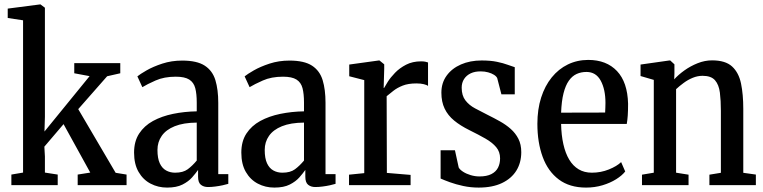

<svg xmlns="http://www.w3.org/2000/svg" viewBox="-20 -839 3456 870"><path d="M31.5 0V-48L84.5 -57V-747L15 -757.5V-800L161.5 -819H163.5L183.5 -804V-309.5L181.5 -243L386 -494L316.5 -507V-553H525V-507L465.5 -493.5L334.5 -344.5L504 -56L553.5 -48V0H332V-48L389 -57L268 -276.5L181 -174.5L183.5 -130V-57L241.5 -48V0Z M737 11Q696.5 11 662.5 -6.8Q628.5 -24.5 608 -59.8Q587.5 -95 587.5 -147.5Q587.5 -198.5 610.5 -233.8Q633.5 -269 673.2 -290.8Q713 -312.5 764 -323Q815 -333.5 871.5 -334.5V-374Q871.5 -413.5 864.8 -439.5Q858 -465.5 837.5 -478.5Q817 -491.5 776.5 -491.5Q723.5 -491.5 684.8 -474.2Q646 -457 625 -444L602.5 -493Q614.5 -503 644 -520Q673.5 -537 715.5 -550.8Q757.5 -564.5 805.5 -564.5Q872.5 -564.5 907.8 -541.5Q943 -518.5 956 -475.8Q969 -433 969 -373V-50H1014.5V-6Q1005 -3 989 0.5Q973 4 955.5 6.2Q938 8.5 922.5 8.5Q903 8.5 890.2 -1.8Q877.5 -12 877.5 -38.5V-69Q867 -54 850.5 -35.2Q834 -16.5 807 -2.8Q780 11 737 11ZM773.5 -56.5Q809.5 -56.5 830.5 -72Q851.5 -87.5 871.5 -111.5V-283.5Q811 -283 771.5 -267Q732 -251 712.8 -223.2Q693.5 -195.5 693.5 -159.5Q693.5 -121.5 704 -99Q714.5 -76.5 732.8 -66.5Q751 -56.5 773.5 -56.5Z M1223 11Q1182.5 11 1148.5 -6.8Q1114.5 -24.5 1094 -59.8Q1073.5 -95 1073.5 -147.5Q1073.5 -198.5 1096.5 -233.8Q1119.5 -269 1159.2 -290.8Q1199 -312.5 1250 -323Q1301 -333.5 1357.5 -334.5V-374Q1357.5 -413.5 1350.8 -439.5Q1344 -465.5 1323.5 -478.5Q1303 -491.5 1262.5 -491.5Q1209.5 -491.5 1170.8 -474.2Q1132 -457 1111 -444L1088.5 -493Q1100.5 -503 1130 -520Q1159.5 -537 1201.5 -550.8Q1243.5 -564.5 1291.5 -564.5Q1358.5 -564.5 1393.8 -541.5Q1429 -518.5 1442 -475.8Q1455 -433 1455 -373V-50H1500.5V-6Q1491 -3 1475 0.5Q1459 4 1441.5 6.2Q1424 8.5 1408.5 8.5Q1389 8.5 1376.2 -1.8Q1363.5 -12 1363.5 -38.5V-69Q1353 -54 1336.5 -35.2Q1320 -16.5 1293 -2.8Q1266 11 1223 11ZM1259.5 -56.5Q1295.5 -56.5 1316.5 -72Q1337.5 -87.5 1357.5 -111.5V-283.5Q1297 -283 1257.5 -267Q1218 -251 1198.8 -223.2Q1179.5 -195.5 1179.5 -159.5Q1179.5 -121.5 1190 -99Q1200.5 -76.5 1218.8 -66.5Q1237 -56.5 1259.5 -56.5Z M1561.5 0V-47.5L1630.5 -54.5V-476L1562.5 -493.5V-546.5L1696.5 -565H1699.5L1721 -547.5V-528.5L1718.5 -440.5H1720.5Q1725 -449 1737.2 -468.5Q1749.5 -488 1770 -509.2Q1790.5 -530.5 1820 -545.8Q1849.5 -561 1888 -561Q1899 -561 1906.8 -559.5Q1914.5 -558 1919.5 -556V-449.5Q1914.5 -454 1900.5 -457.5Q1886.5 -461 1867 -461Q1829.5 -461 1804.5 -451Q1779.5 -441 1762.5 -427.5Q1745.5 -414 1732 -403L1733 -55.5L1840.5 -46.5V0Z M2149 11Q2113 11 2079.2 3.8Q2045.5 -3.5 2018.8 -13.2Q1992 -23 1976.5 -30V-158H2041.5L2058.5 -80Q2063.5 -70.5 2078 -61Q2092.5 -51.5 2112.5 -45.5Q2132.5 -39.5 2152.5 -39.5Q2185.5 -39.5 2206.2 -50Q2227 -60.5 2236.5 -79Q2246 -97.5 2246 -121.5Q2246 -151 2228.5 -172Q2211 -193 2180 -210.8Q2149 -228.5 2107.5 -249Q2066 -269.5 2037.8 -292.8Q2009.5 -316 1994.8 -346.8Q1980 -377.5 1980 -419Q1980 -463.5 2003.8 -496.2Q2027.5 -529 2068.8 -547Q2110 -565 2162.5 -565Q2202.5 -565 2231.5 -559Q2260.5 -553 2280.5 -545.5Q2300.5 -538 2312.5 -534.5V-411.5H2252L2233 -485Q2229.5 -493 2218.5 -500Q2207.5 -507 2192 -511.2Q2176.5 -515.5 2159.5 -515.5Q2132.5 -516 2113 -506.8Q2093.5 -497.5 2082.8 -480.8Q2072 -464 2072 -441.5Q2072 -406 2089 -384Q2106 -362 2133 -347.8Q2160 -333.5 2189.5 -318.5Q2218 -304.5 2245.2 -289.2Q2272.5 -274 2294.2 -254.8Q2316 -235.5 2329 -210Q2342 -184.5 2342 -149.5Q2342 -102 2319.8 -66Q2297.5 -30 2254.5 -9.5Q2211.5 11 2149 11Z M2635.5 11Q2561 11 2512 -25.8Q2463 -62.5 2439 -128Q2415 -193.5 2415 -278Q2415 -343.5 2432 -396.8Q2449 -450 2480 -488.2Q2511 -526.5 2553.2 -547Q2595.5 -567.5 2645.5 -567.5Q2728 -567.5 2775.8 -517Q2823.5 -466.5 2826 -369Q2826 -336.5 2824.5 -315.5Q2823 -294.5 2820 -277.5H2522.5Q2523.5 -226.5 2532.8 -185.5Q2542 -144.5 2559.2 -115.8Q2576.5 -87 2602 -71.8Q2627.5 -56.5 2662 -56.5Q2702.5 -56.5 2739 -71.2Q2775.5 -86 2794.5 -104.5L2813 -62Q2798.5 -43.5 2771.8 -26.8Q2745 -10 2710 0.5Q2675 11 2635.5 11ZM2522.5 -328.5 2722 -329Q2722.5 -341 2723 -351.5Q2723.5 -362 2723.5 -372.5Q2723.5 -434 2702 -473.5Q2680.5 -513 2637.5 -513Q2613 -513 2592.8 -503.8Q2572.5 -494.5 2557.5 -473.2Q2542.5 -452 2533.5 -416.5Q2524.5 -381 2522.5 -328.5Z M2942.5 -56.5V-477L2882.5 -494.5V-546.5L3013 -565H3017L3036 -547.5V-506L3035 -479.5Q3053.5 -500 3081 -519.8Q3108.5 -539.5 3141 -552.5Q3173.5 -565.5 3206.5 -565.5Q3267 -565.5 3297.2 -537.8Q3327.5 -510 3337.8 -460.5Q3348 -411 3348 -345.5V-56L3405 -48V0H3194.5V-47.5L3246.5 -56V-337Q3246.5 -383.5 3242 -419.2Q3237.5 -455 3220 -475.2Q3202.5 -495.5 3163.5 -495.5Q3141 -495.5 3119 -486.5Q3097 -477.5 3077.8 -463.2Q3058.5 -449 3043.5 -435V-56.5L3100 -47.5V0H2889V-47.5Z"/></svg>

Font: Merriweather 24pt SemiCondensed
Style: Regular
Weight: 400
Width: 4
Designer: Eben Sorkin
Foundry: Eben Sorkin
Version: Version 2.100